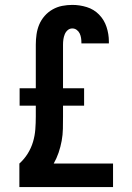

<svg xmlns="http://www.w3.org/2000/svg" viewBox="-20 -763 540 783"><path d="M59 0V-96Q79 -114 93 -136.5Q107 -159 114.5 -184Q122 -209 124 -235Q126 -261 126 -288V-332H60V-403H126V-581Q126 -602 129 -623Q132 -644 140 -663Q148 -682 162 -698Q176 -714 194.5 -724.5Q213 -735 233.5 -739Q254 -743 275 -743Q305 -743 334 -734Q363 -725 384 -703.5Q405 -682 414.5 -653Q424 -624 424 -594V-586H312V-589Q312 -599 310.5 -608.5Q309 -618 305 -626.5Q301 -635 293 -641Q285 -647 275 -647Q264 -647 256 -640Q248 -633 244 -623Q240 -613 238.5 -602.5Q237 -592 237 -581V-403H323V-332H237V-288Q237 -263 236.5 -238Q236 -213 231.5 -188.5Q227 -164 219 -140.5Q211 -117 199 -96H441V0Z"/></svg>

Font: Iosevka SS18
Style: Bold
Weight: 700
Monospace: yes
Designer: Belleve Invis
Foundry: Belleve Invis
Version: Version 25.1.1; ttfautohint (v1.8.4)